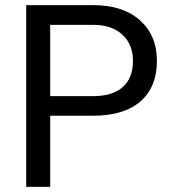

<svg xmlns="http://www.w3.org/2000/svg" viewBox="-20 -731 671 751"><path d="M176.3 -278.3V0H82.5V-710.9H344.7Q461.4 -710.9 527.6 -651.4Q593.8 -591.8 593.8 -493.7Q593.8 -390.1 529.1 -334.2Q464.4 -278.3 343.8 -278.3ZM176.3 -355H344.7Q419.9 -355 460 -390.4Q500 -425.8 500 -492.7Q500 -556.2 460 -594.2Q419.9 -632.3 350.1 -633.8H176.3Z"/></svg>

Font: Vazir UI
Style: Regular-UI
Weight: 400
Designer: Saber Rastikerdar
Foundry: Saber Rastikerdar
Version: Version 30.1.0